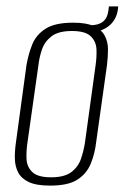

<svg xmlns="http://www.w3.org/2000/svg" viewBox="-20 -574 390 601"><path d="M137 7Q94 7 70.5 -4Q47 -15 37 -34Q27 -53 26.5 -77.5Q26 -102 30 -129L63 -371Q69 -405 81 -435Q93 -465 122.5 -484Q152 -503 209 -503Q251 -503 274.5 -492Q298 -481 308 -462Q318 -443 318 -420Q318 -397 315 -371L281 -129Q277 -93 264 -61.5Q251 -30 222 -11.5Q193 7 137 7ZM140 -19Q182 -19 203.5 -35.5Q225 -52 233.5 -77Q242 -102 246 -128L279 -368Q283 -395 282 -419.5Q281 -444 264 -460.5Q247 -477 205 -477Q163 -477 141.5 -460.5Q120 -444 111.5 -419.5Q103 -395 100 -368L66 -128Q62 -102 63 -77Q64 -52 81 -35.5Q98 -19 140 -19ZM254 -473 253 -495H263Q313 -495 319 -539L321 -554H350L349 -544Q344 -510 318.5 -491Q293 -472 254 -473Z"/></svg>

Font: Alumni Sans ExtraLight
Style: Italic
Weight: 250
Italic angle: -8°
Version: Version 1.016